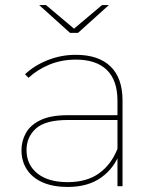

<svg xmlns="http://www.w3.org/2000/svg" viewBox="-20 -737 614 760"><path d="M445 0V-123V-140V-338Q445 -419 403 -460Q361 -501 281 -501Q223 -501 175 -481Q127 -461 93 -429L79 -443Q116 -478 169 -499Q222 -520 280 -520Q370 -520 417.5 -474Q465 -428 465 -339V0ZM248 3Q190 3 149 -15Q108 -33 86.5 -66Q65 -99 65 -142Q65 -179 82.5 -210.5Q100 -242 140 -261.5Q180 -281 249 -281H456V-262H248Q160 -262 122.5 -228.5Q85 -195 85 -143Q85 -85 128 -50.5Q171 -16 248 -16Q323 -16 371.5 -50.5Q420 -85 445 -148L455 -135Q434 -73 381.5 -35Q329 3 248 3ZM257 -607 135 -717H162L276 -621H270L384 -717H411L289 -607Z"/></svg>

Font: Montserrat Thin
Style: Regular
Weight: 100
Designer: Julieta Ulanovsky
Foundry: Julieta Ulanovsky
Version: Version 9.000